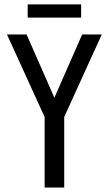

<svg xmlns="http://www.w3.org/2000/svg" viewBox="-20 -842 488 862"><path d="M180.3 0H268.3V-316.7L436.9 -687.3H348.9L224.1 -403.3L99.3 -687.3H11.3L180.3 -316.7ZM104.3 -763H344.3V-822.4H104.3Z"/></svg>

Font: Secuela Black
Style: Regular
Weight: 900
Designer: Fernando Haro
Foundry: deFharo
Version: Version 1.704